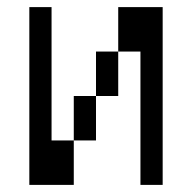

<svg xmlns="http://www.w3.org/2000/svg" viewBox="-20 -520 540 540"><path d="M125 -125H187.5V0H62.5V-500H125ZM187.5 -250H250V-125H187.5ZM250 -375H312.5V-250H250ZM312.5 -500H437.5V0H375V-375H312.5Z"/></svg>

Font: 寒蝉点阵体 16px
Style: Regular
Weight: 400
Designer: Designed by Warren2060
Foundry: ChillType
Version: Version 1.000